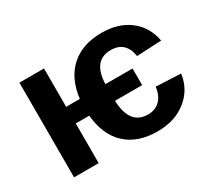

<svg xmlns="http://www.w3.org/2000/svg" viewBox="-111 -728 1018 927"><g transform="rotate(-30 398.0 -264.0)"><path d="M208 0H70.8V-527.8H208V-314H284.2Q296.9 -421.4 361.8 -479.7Q426.8 -538.1 534.2 -538.1Q627 -538.1 688.5 -491Q750 -443.8 765.1 -361.8L627 -355Q621.1 -397.5 596.9 -420.7Q572.8 -443.8 530.8 -443.8Q431.2 -443.8 426.8 -314H578.1V-221.2H426.8Q431.2 -84 533.2 -84Q572.8 -84 598.9 -109.1Q625 -134.3 630.9 -182.1L769 -175.8Q758.3 -93.3 693.8 -41.7Q629.4 9.8 532.2 9.8Q421.9 9.8 357.4 -50.3Q293 -110.4 283.2 -221.2H208Z"/></g></svg>

Font: Libra Sans Modern
Style: Bold
Weight: 700
Foundry: Stefan Peev, Context Ltd
Version: Version 1.000